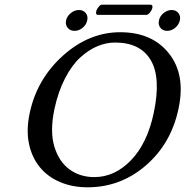

<svg xmlns="http://www.w3.org/2000/svg" viewBox="-20 -797 798 827"><path d="M271.5 -677.2Q260.7 -690.4 264.6 -709Q268.6 -727.5 284.9 -740.7Q301.3 -753.9 320.1 -753.9Q338.9 -753.9 349.4 -740.7Q359.9 -727.5 355.7 -709Q351.6 -690.4 335.7 -677.2Q319.8 -664.1 301 -664.1Q282.2 -664.1 271.5 -677.2ZM670.9 -677.2Q660.6 -690.4 664.6 -709Q668.5 -727.5 684.6 -740.7Q700.7 -753.9 719.5 -753.9Q738.3 -753.9 748.5 -740.7Q758.8 -727.5 754.6 -709Q750.5 -690.4 734.6 -677.2Q718.8 -664.1 700 -664.1Q681.2 -664.1 670.9 -677.2ZM475.6 -613.8Q437.5 -613.8 399.9 -598.1Q362.3 -582.5 326.2 -549.8Q290 -517.1 260.3 -459.7Q230.5 -402.3 214.4 -327.1Q194.3 -231 214.1 -165.8Q233.9 -100.6 279.3 -67.4Q324.7 -34.2 386.2 -34.2Q474.1 -34.2 544.2 -106.7Q614.3 -179.2 642.1 -310.1Q674.3 -461.9 629.4 -537.8Q584.5 -613.8 475.6 -613.8ZM749 -329.1Q717.3 -178.7 608.4 -84.5Q499.5 9.8 356.9 9.8Q292.5 9.8 239.5 -12.5Q186.5 -34.7 152.1 -76.2Q117.7 -117.7 105 -177Q92.3 -236.3 107.9 -310.1Q139.2 -457 251.5 -557.6Q363.8 -658.2 498 -658.2Q635.3 -658.2 707.8 -566.7Q780.3 -475.1 749 -329.1ZM609.9 -732.9H402.3Q391.1 -732.9 394.5 -748Q396.5 -757.3 404.5 -767.1Q412.6 -776.9 419.4 -776.9H627.4Q639.2 -776.9 636.2 -763.2Q634.3 -753.4 626 -743.2Q617.7 -732.9 609.9 -732.9Z"/></svg>

Font: Linux Biolinum
Style: Italic
Weight: 400
Italic angle: -12°
Designer: Philipp H. Poll
Foundry: Philipp H. Poll
Version: Version 1.1.3 ; ttfautohint (v0.9)